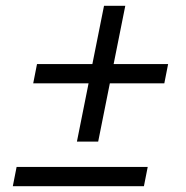

<svg xmlns="http://www.w3.org/2000/svg" viewBox="-20 -639 640 659"><path d="M317 -153H244L284 -353H94L107 -419H297L337 -619H410L370 -419H557L544 -353H357ZM474 0H24L37 -66H487Z"/></svg>

Font: Aneliza
Style: Italic
Weight: 400
Italic angle: -11.31°
Designer: Mike Abbink, Paul van der Laan, Pieter van Rosmalen
Foundry: Bold Monday
Version: Version 3.0